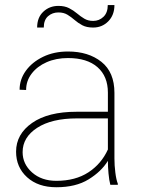

<svg xmlns="http://www.w3.org/2000/svg" viewBox="-20 -746 568 775"><path d="M425.3 0Q420.4 -19 418 -45.7Q415.5 -72.3 415.5 -96.7Q389.2 -53.7 337.6 -22Q286.1 9.8 207.5 9.8Q133.8 9.8 89.4 -30.5Q44.9 -70.8 44.9 -133.8Q44.9 -204.6 109.6 -249.8Q174.3 -294.9 289.1 -294.9H415.5V-372.1Q415.5 -438 373.5 -474.9Q331.5 -511.7 254.4 -511.7Q206.5 -511.7 168.2 -494.9Q129.9 -478 107.7 -448.7Q85.4 -419.4 85.4 -382.8L59.1 -383.8Q59.1 -425.3 84.2 -460.2Q109.4 -495.1 153.6 -516.6Q197.8 -538.1 254.4 -538.1Q336.9 -538.1 389.4 -496.3Q441.9 -454.6 441.9 -371.1V-106.4Q441.9 -78.1 445.6 -49.3Q449.2 -20.5 455.6 -4.4V0ZM207.5 -16.1Q284.2 -16.1 336.7 -50.3Q389.2 -84.5 415.5 -142.6V-268.1H290.5Q188.5 -268.1 129.9 -230Q71.3 -191.9 71.3 -131.8Q71.3 -84 109.4 -50Q147.5 -16.1 207.5 -16.1ZM415 -725.6H441.9Q441.9 -685.1 417 -659.9Q392.1 -634.8 356 -634.8Q329.6 -634.8 312.3 -644Q294.9 -653.3 281.2 -665.3Q267.6 -677.2 252.4 -686.5Q237.3 -695.8 215.8 -695.8Q191.4 -695.8 174.1 -680.7Q156.7 -665.5 156.7 -634.8H129.9Q129.9 -675.3 154.8 -698.7Q179.7 -722.2 215.8 -722.2Q241.2 -722.2 258.8 -713.1Q276.4 -704.1 290.8 -691.9Q305.2 -679.7 320.3 -670.7Q335.4 -661.6 356 -661.6Q380.4 -661.6 397.7 -678.2Q415 -694.8 415 -725.6Z"/></svg>

Font: Vazirmatn RD FD Thin
Style: Regular
Weight: 100
Designer: Saber Rastikerdar
Foundry: Saber Rastikerdar
Version: Version 33.003